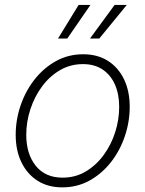

<svg xmlns="http://www.w3.org/2000/svg" viewBox="-20 -770 606 800"><path d="M239.7 10.7Q180.2 10.7 136.7 -16.8Q93.3 -44.4 69.3 -93.8Q45.4 -143.1 45.4 -208Q45.4 -270.5 65.7 -330.3Q85.9 -390.1 123.5 -438.2Q161.1 -486.3 212.6 -515.1Q264.2 -543.9 326.7 -543.9Q386.2 -543.9 429.7 -516.4Q473.1 -488.8 496.8 -439.5Q520.5 -390.1 520.5 -325.2Q520.5 -262.7 500.2 -202.6Q480 -142.6 442.4 -94.5Q404.8 -46.4 353.3 -17.8Q301.8 10.7 239.7 10.7ZM240.7 -29.8Q294.4 -29.8 337.6 -55.7Q380.9 -81.5 412.1 -124.3Q443.4 -167 460 -219.2Q476.6 -271.5 476.6 -324.7Q476.6 -377.4 459 -417.5Q441.4 -457.5 407.7 -480.2Q374 -502.9 325.7 -502.9Q273.4 -502.9 230.2 -477.8Q187 -452.6 155.5 -410.2Q124 -367.7 106.7 -315.2Q89.4 -262.7 89.4 -208Q89.4 -128.9 128.9 -79.3Q168.5 -29.8 240.7 -29.8ZM260.3 -609.4H221.7L307.6 -749.5H356.9ZM393.6 -609.4H355L457.5 -749.5H508.3Z"/></svg>

Font: Inter 20pt ExtraLight
Style: Italic
Weight: 250
Italic angle: -9.3988°
Version: Version 4.001;git-66647c0bb